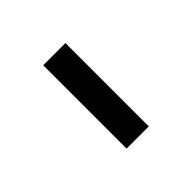

<svg xmlns="http://www.w3.org/2000/svg" viewBox="28 -914 544 544"><g transform="rotate(45 300.0 -642.5)"><path d="M133 -598V-687H467V-598Z"/></g></svg>

Font: Secular One
Style: Regular
Weight: 400
Designer: Michal Sahar
Foundry: Hagilda
Version: Version 1.002; ttfautohint (v1.8.4.7-5d5b);gftools[0.9.29]